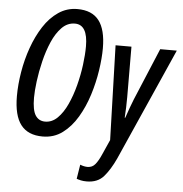

<svg xmlns="http://www.w3.org/2000/svg" viewBox="-62 -784 1036 1084"><g transform="rotate(5 456.0 -241.5)"><path d="M199 10Q116 10 75.5 -42.5Q35 -95 35 -205Q35 -270 47 -342Q59 -414 83 -481.5Q107 -549 142.5 -604Q178 -659 226 -691.5Q274 -724 333 -724Q416 -724 455.5 -672.5Q495 -621 495 -516Q495 -460 484.5 -390Q474 -320 452 -250Q430 -180 395 -121Q360 -62 311.5 -26Q263 10 199 10ZM206 -75Q245 -75 276 -105.5Q307 -136 330 -186Q353 -236 368.5 -295.5Q384 -355 391.5 -413.5Q399 -472 399 -518Q399 -641 326 -641Q284 -641 252 -608.5Q220 -576 197.5 -524Q175 -472 160.5 -412Q146 -352 139 -297Q132 -242 132 -204Q132 -134 151 -104.5Q170 -75 206 -75ZM469 241Q451 241 437 238Q423 235 412 231L425 150Q447 159 467 159Q494 159 511 138Q528 117 544 80L581 -3L565 -539H655L656 -253Q656 -225 655 -195Q654 -165 652 -136H655Q665 -166 675.5 -194.5Q686 -223 694 -243L818 -539H912L630 97Q600 162 565.5 201.5Q531 241 469 241Z"/></g></svg>

Font: Noto Sans ExtraCondensed Medium
Style: Italic
Weight: 500
Width: 2
Italic angle: -12°
Designer: Monotype Design Team
Foundry: Monotype Imaging Inc.
Version: Version 2.013; ttfautohint (v1.8.4.7-5d5b)